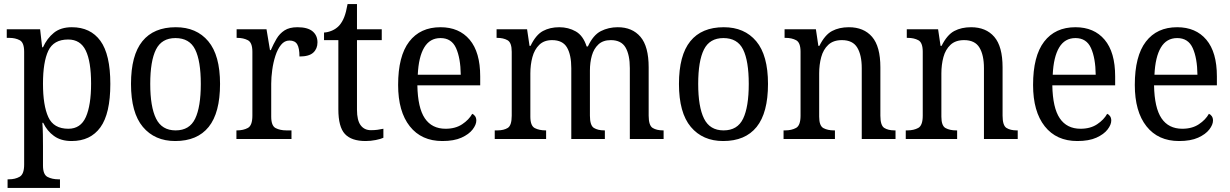

<svg xmlns="http://www.w3.org/2000/svg" viewBox="-20 -679 6011 938"><path d="M17 239V197H24Q54 197 76 184.5Q98 172 98 125V-426Q98 -471 76.5 -482.5Q55 -494 25 -494H13V-536H176L186 -448H190Q210 -492 243.5 -519Q277 -546 331 -546Q422 -546 470.5 -479.5Q519 -413 519 -269Q519 -124 470.5 -57Q422 10 330 10Q278 10 244 -14.5Q210 -39 191 -79H187Q189 -53 189.5 -21.5Q190 10 190 34V130Q190 174 212.5 185.5Q235 197 265 197H273V239ZM314 -50Q374 -50 399.5 -107.5Q425 -165 425 -271Q425 -378 399 -432Q373 -486 313 -486Q242 -486 216 -431Q190 -376 190 -270Q190 -164 216 -107Q242 -50 314 -50Z M836 10Q736 10 678 -59Q620 -128 620 -269Q620 -409 675.5 -477.5Q731 -546 839 -546Q940 -546 997.5 -477.5Q1055 -409 1055 -269Q1055 -128 999.5 -59Q944 10 836 10ZM838 -42Q906 -42 933.5 -99.5Q961 -157 961 -269Q961 -381 933.5 -437Q906 -493 837 -493Q770 -493 742 -437Q714 -381 714 -269Q714 -157 742.5 -99.5Q771 -42 838 -42Z M1135 0V-42H1138Q1169 -42 1191 -54Q1213 -66 1213 -114V-426Q1213 -471 1191 -482.5Q1169 -494 1139 -494H1136V-536H1282L1299 -434H1303Q1316 -464 1331 -489.5Q1346 -515 1370 -530.5Q1394 -546 1433 -546Q1483 -546 1507 -526Q1531 -506 1531 -472Q1531 -441 1510.5 -422Q1490 -403 1443 -403Q1443 -444 1432 -462.5Q1421 -481 1394 -481Q1370 -481 1353 -460Q1336 -439 1325.5 -406.5Q1315 -374 1310 -337.5Q1305 -301 1305 -270V-109Q1305 -64 1327 -53Q1349 -42 1379 -42H1404V0Z M1766 10Q1697 10 1665 -24.5Q1633 -59 1633 -145V-483H1563V-520Q1582 -521 1602 -529.5Q1622 -538 1637 -554Q1652 -571 1661.5 -595Q1671 -619 1678 -659H1724V-536H1845V-483H1724V-143Q1724 -91 1742 -67Q1760 -43 1792 -43Q1810 -43 1824.5 -45Q1839 -47 1853 -50V-6Q1841 0 1816 5Q1791 10 1766 10Z M2141 10Q2039 10 1982 -62Q1925 -134 1925 -264Q1925 -405 1979 -475.5Q2033 -546 2132 -546Q2223 -546 2274.5 -485Q2326 -424 2326 -306V-262H2019Q2021 -152 2055.5 -101Q2090 -50 2157 -50Q2205 -50 2238 -72Q2271 -94 2287 -123Q2295 -120 2301 -111.5Q2307 -103 2307 -90Q2307 -70 2289 -46.5Q2271 -23 2234.5 -6.5Q2198 10 2141 10ZM2231 -314Q2230 -395 2208 -444Q2186 -493 2132 -493Q2080 -493 2052.5 -447Q2025 -401 2021 -314Z M2397 0V-42H2410Q2441 -42 2460.5 -54Q2480 -66 2480 -114V-426Q2480 -471 2459.5 -482.5Q2439 -494 2409 -494H2406V-536H2555L2567 -455H2572Q2598 -509 2632.5 -527.5Q2667 -546 2712 -546Q2757 -546 2793 -525.5Q2829 -505 2846 -452H2852Q2878 -508 2915.5 -527Q2953 -546 2998 -546Q3069 -546 3109 -499Q3149 -452 3149 -350V-114Q3149 -66 3168.5 -54Q3188 -42 3219 -42H3222V0H3057V-346Q3057 -411 3036 -447Q3015 -483 2964 -483Q2926 -483 2903.5 -462Q2881 -441 2871.5 -407.5Q2862 -374 2862 -334V-114Q2862 -66 2881.5 -54Q2901 -42 2932 -42H2935V0H2771V-346Q2771 -411 2750 -447Q2729 -483 2677 -483Q2638 -483 2614.5 -460Q2591 -437 2581 -400Q2571 -363 2571 -320V-109Q2571 -64 2593 -53Q2615 -42 2646 -42H2648V0Z M3513 10Q3413 10 3355 -59Q3297 -128 3297 -269Q3297 -409 3352.5 -477.5Q3408 -546 3516 -546Q3617 -546 3674.5 -477.5Q3732 -409 3732 -269Q3732 -128 3676.5 -59Q3621 10 3513 10ZM3515 -42Q3583 -42 3610.5 -99.5Q3638 -157 3638 -269Q3638 -381 3610.5 -437Q3583 -493 3514 -493Q3447 -493 3419 -437Q3391 -381 3391 -269Q3391 -157 3419.5 -99.5Q3448 -42 3515 -42Z M3808 0V-42H3816Q3847 -42 3869 -54Q3891 -66 3891 -114V-426Q3891 -471 3869.5 -482.5Q3848 -494 3818 -494H3813V-536H3966L3978 -455H3983Q4010 -509 4045 -527.5Q4080 -546 4127 -546Q4200 -546 4240.5 -499Q4281 -452 4281 -350V-114Q4281 -66 4300 -54Q4319 -42 4350 -42H4355V0H4190V-346Q4190 -410 4168 -446.5Q4146 -483 4093 -483Q4051 -483 4026.5 -460Q4002 -437 3992 -400Q3982 -363 3982 -320V-109Q3982 -64 4003 -53Q4024 -42 4054 -42H4059V0Z M4405 0V-42H4413Q4444 -42 4466 -54Q4488 -66 4488 -114V-426Q4488 -471 4466.5 -482.5Q4445 -494 4415 -494H4410V-536H4563L4575 -455H4580Q4607 -509 4642 -527.5Q4677 -546 4724 -546Q4797 -546 4837.5 -499Q4878 -452 4878 -350V-114Q4878 -66 4897 -54Q4916 -42 4947 -42H4952V0H4787V-346Q4787 -410 4765 -446.5Q4743 -483 4690 -483Q4648 -483 4623.5 -460Q4599 -437 4589 -400Q4579 -363 4579 -320V-109Q4579 -64 4600 -53Q4621 -42 4651 -42H4656V0Z M5243 10Q5141 10 5084 -62Q5027 -134 5027 -264Q5027 -405 5081 -475.5Q5135 -546 5234 -546Q5325 -546 5376.5 -485Q5428 -424 5428 -306V-262H5121Q5123 -152 5157.5 -101Q5192 -50 5259 -50Q5307 -50 5340 -72Q5373 -94 5389 -123Q5397 -120 5403 -111.5Q5409 -103 5409 -90Q5409 -70 5391 -46.5Q5373 -23 5336.5 -6.5Q5300 10 5243 10ZM5333 -314Q5332 -395 5310 -444Q5288 -493 5234 -493Q5182 -493 5154.5 -447Q5127 -401 5123 -314Z M5740 10Q5638 10 5581 -62Q5524 -134 5524 -264Q5524 -405 5578 -475.5Q5632 -546 5731 -546Q5822 -546 5873.5 -485Q5925 -424 5925 -306V-262H5618Q5620 -152 5654.5 -101Q5689 -50 5756 -50Q5804 -50 5837 -72Q5870 -94 5886 -123Q5894 -120 5900 -111.5Q5906 -103 5906 -90Q5906 -70 5888 -46.5Q5870 -23 5833.5 -6.5Q5797 10 5740 10ZM5830 -314Q5829 -395 5807 -444Q5785 -493 5731 -493Q5679 -493 5651.5 -447Q5624 -401 5620 -314Z"/></svg>

Font: Noto Serif Sinhala SemiCondensed
Style: Regular
Weight: 400
Width: 4
Designer: Jelle Bosma - Monotype Design Team
Foundry: Monotype Imaging Inc.
Version: Version 2.007; ttfautohint (v1.8.4.7-5d5b)